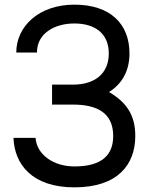

<svg xmlns="http://www.w3.org/2000/svg" viewBox="-20 -792 648 826"><path d="M300 14C488 14 562 -85 562 -207C562 -295 526 -351 449 -396C506 -432 537 -488 537 -562C537 -690 454 -772 300 -772C148 -772 50 -679 50 -566H139C139 -651 218 -691 300 -691C385 -691 448 -651 448 -562C448 -473 385 -428 295 -428H204V-342H295C395 -342 467 -308 467 -207C467 -106 393 -76 300 -76C211 -76 138 -126 133 -199H38C42 -87 116 14 300 14Z"/></svg>

Font: Hibana SubMedium
Style: Regular
Weight: 500
Width: 6
Designer: pygmalion
Foundry: ybstudio
Version: Version 0.930;hotconv 1.0.109;makeotfexe 2.5.65596